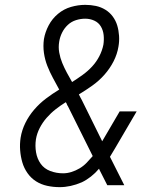

<svg xmlns="http://www.w3.org/2000/svg" viewBox="-20 -763 640 791"><path d="M226 8Q199 8 174 2.5Q149 -3 128.5 -16Q108 -29 93.5 -49.5Q79 -70 72 -94Q65 -118 63 -144Q61 -170 65 -196Q70 -227 84.5 -256.5Q99 -286 121 -311.5Q143 -337 169.5 -357Q196 -377 224 -394Q211 -418 198 -442Q185 -466 175 -491.5Q165 -517 161 -545Q157 -573 161 -602Q166 -631 180.5 -658.5Q195 -686 219 -706Q243 -726 272.5 -734.5Q302 -743 331 -743Q354 -743 375 -738.5Q396 -734 414 -723Q432 -712 444.5 -695Q457 -678 463 -658Q469 -638 470.5 -615.5Q472 -593 468 -571Q463 -540 448 -510.5Q433 -481 410.5 -455.5Q388 -430 360.5 -410.5Q333 -391 305 -374Q308 -368 311 -362Q314 -356 317 -351L401 -181L473 -304H543L454 -152Q448 -143 443.5 -134.5Q439 -126 433 -117L492 0H422L390 -63L388 -68Q373 -50 354.5 -35.5Q336 -21 317 -12Q294 -2 271 3Q248 8 226 8ZM277 -425Q299 -439 320.5 -454.5Q342 -470 359.5 -489Q377 -508 389 -531Q401 -554 406 -579Q409 -599 407 -618.5Q405 -638 395.5 -654Q386 -670 368.5 -678Q351 -686 331 -686Q312 -686 293 -680Q274 -674 259.5 -660.5Q245 -647 236 -629Q227 -611 224 -592Q220 -569 224 -546.5Q228 -524 236.5 -503.5Q245 -483 255.5 -463.5Q266 -444 277 -425ZM240 -49Q257 -49 274.5 -54.5Q292 -60 308 -69.5Q324 -79 337 -92.5Q350 -106 362 -120L260 -325Q257 -329 255.5 -333.5Q254 -338 251 -342Q230 -329 209.5 -313Q189 -297 172 -277.5Q155 -258 143.5 -235.5Q132 -213 128 -189Q124 -162 128.5 -135.5Q133 -109 147.5 -88.5Q162 -68 187 -58.5Q212 -49 240 -49Z"/></svg>

Font: Iosevka HT Light Extended
Style: Italic
Weight: 300
Width: 7
Italic angle: -9°
Monospace: yes
Designer: Belleve Invis
Foundry: Belleve Invis
Version: Version 32.3.0; ttfautohint (v1.8.4)